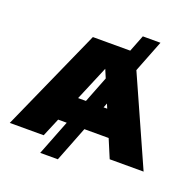

<svg xmlns="http://www.w3.org/2000/svg" viewBox="-167 -1035 1311 1320"><g transform="rotate(20 488.5 -375.0)"><path d="M655 -872H784L395 122H266ZM227 -135V-321H741V-135ZM643 -750 978 0H730L457 -649H520L247 0H-1L334 -750Z"/></g></svg>

Font: Unbounded ExtraBold
Style: Regular
Weight: 800
Designer: Luke Prowse, Jean-Baptiste Morizot, Fátima Lázaro, Florian Runge
Foundry: NaN
Version: Version 1.701;gftools[0.9.28.dev5+ged2979d]